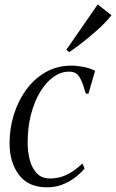

<svg xmlns="http://www.w3.org/2000/svg" viewBox="-20 -814 510 844"><path d="M187.5 9.5Q105 9.5 63.5 -45.2Q22 -100 22 -184.5Q22 -249.5 41 -310.5Q60 -371.5 95.5 -420Q131 -468.5 181.2 -497Q231.5 -525.5 293.5 -525.5Q319 -525.5 347.8 -519.8Q376.5 -514 398 -502.5L368.5 -401.5L357 -403Q346 -442 336.2 -462.8Q326.5 -483.5 314.5 -491.2Q302.5 -499 283 -499Q247 -499 214.2 -475.2Q181.5 -451.5 156 -409Q130.5 -366.5 116 -309.8Q101.5 -253 101.5 -186.5Q101.5 -146.5 111 -110.5Q120.5 -74.5 142 -52Q163.5 -29.5 199.5 -29.5Q227 -29.5 250.8 -37Q274.5 -44.5 296.8 -59Q319 -73.5 342 -95L352 -74Q334 -51.5 308.5 -32.5Q283 -13.5 252.2 -2Q221.5 9.5 187.5 9.5ZM271.5 -595 409.5 -794.5 470 -747Q459 -733 443.8 -716.8Q428.5 -700.5 409.5 -683.5Q390.5 -666.5 370 -649.5Q349.5 -632.5 327.8 -616Q306 -599.5 284 -585Z"/></svg>

Font: Merriweather 120pt Light
Style: Italic
Weight: 300
Italic angle: -7.8°
Version: Version 2.101